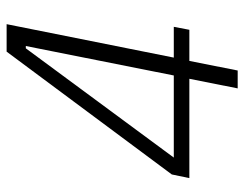

<svg xmlns="http://www.w3.org/2000/svg" viewBox="-99 -639 738 580"><g transform="rotate(-90 270.0 -349.0)"><path d="M293 0 322 -146H22L33 -199L404 -698H487L386 -193H479L470 -146H376L347 0ZM84 -193H332L421 -640H414Z"/></g></svg>

Font: IBM Plex Sans Condensed Light
Style: Italic
Weight: 300
Width: 3
Italic angle: -11°
Designer: Mike Abbink, Paul van der Laan, Pieter van Rosmalen
Foundry: Bold Monday
Version: Version 1.3